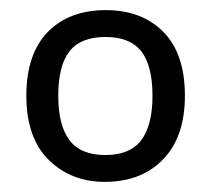

<svg xmlns="http://www.w3.org/2000/svg" viewBox="-20 -742 416 379"><path d="M345 -553Q345 -472 302 -427.5Q259 -383 187 -383Q120 -383 76 -426.5Q32 -470 32 -553Q32 -635 74 -678.5Q116 -722 189 -722Q260 -722 302.5 -679Q345 -636 345 -553ZM95 -553Q95 -495 117 -465.5Q139 -436 188 -436Q237 -436 259 -465.5Q281 -495 281 -553Q281 -612 259 -640.5Q237 -669 188 -669Q139 -669 117 -640.5Q95 -612 95 -553Z"/></svg>

Font: Noto Sans Anatolian Hieroglyphs
Style: Regular
Weight: 400
Designer: Monotype Design Team
Foundry: Monotype Imaging Inc.
Version: Version 2.001; ttfautohint (v1.8.4.7-5d5b)